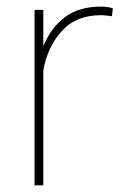

<svg xmlns="http://www.w3.org/2000/svg" viewBox="-20 -558 374 578"><path d="M319.8 -532.7 316.9 -509.3Q309.1 -510.3 300.5 -511.2Q292 -512.2 282.7 -512.2Q209 -512.2 166 -464.6Q123 -417 110.4 -345.7V0H84V-528.3H110.4V-418.5Q132.3 -473.6 175 -505.9Q217.8 -538.1 282.7 -538.1Q294.9 -538.1 304.2 -536.6Q313.5 -535.2 319.8 -532.7Z"/></svg>

Font: Vazirmatn UI FD Thin
Style: Regular
Weight: 100
Designer: Saber Rastikerdar
Foundry: Saber Rastikerdar
Version: Version 33.003